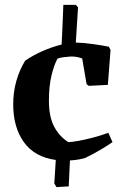

<svg xmlns="http://www.w3.org/2000/svg" viewBox="-20 -645 497 785"><path d="M211 120 202 105Q203 92 204.5 67Q206 42 208 9Q121 -3 77.5 -64Q34 -125 34 -218Q34 -269 47 -314.5Q60 -360 83 -397Q115 -419 153.5 -436Q192 -453 232 -463Q234 -509 236 -550Q238 -591 239 -625H290L299 -615L290 -471Q325 -470 362.5 -464.5Q400 -459 425 -454L432 -441L421 -298L343 -294L334 -301L316 -406Q305 -410 294.5 -412Q284 -414 270 -414Q254 -413 239 -411Q224 -409 215 -405Q201 -380 190.5 -336Q180 -292 180 -234Q180 -167 201.5 -127Q223 -87 259 -64Q273 -64 300.5 -69Q328 -74 360.5 -82.5Q393 -91 423 -102L440 -64Q422 -51 390.5 -32.5Q359 -14 328 1Q318 4 301.5 7Q285 10 266 11L261 117Z"/></svg>

Font: Labrada
Style: Bold
Weight: 700
Designer: Mercedes Jáuregui
Foundry: Omnibus-Type Team
Version: Version 1.000; ttfautohint (v1.8.4.7-5d5b)